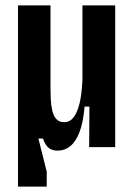

<svg xmlns="http://www.w3.org/2000/svg" viewBox="-20 -548 500 715"><path d="M47 147V-528H168V-222Q168 -202 169 -179.5Q170 -157 174.5 -137Q179 -117 189.5 -105Q200 -93 220 -93Q237 -93 249.5 -106Q262 -119 270 -142Q278 -165 282 -193.5Q286 -222 287 -252V-528H409V-215V0H312L313 -151H295Q290 -92 276 -56Q262 -20 241.5 -3.5Q221 13 194 13Q182 13 172 9Q162 5 154 -5Q146 -15 140 -32H123L154 91V147Z"/></svg>

Font: Bricolage Grotesque 24pt Condensed SemiBold
Style: Regular
Weight: 600
Width: 3
Designer: Mathieu Triay
Foundry: Atelier Triay
Version: Version 1.001;gftools[0.9.33.dev8+g029e19f]